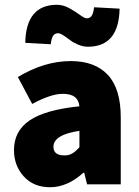

<svg xmlns="http://www.w3.org/2000/svg" viewBox="-20 -766 576 798"><path d="M38.1 -142.1Q38.1 -221.2 102.8 -265.4Q167.5 -309.6 310.1 -324.2Q307.1 -351.1 290.3 -363.5Q273.4 -376 240.2 -376Q191.9 -376 113.8 -334L54.2 -445.8Q164.6 -512.2 273.9 -512.2Q374.5 -512.2 428.2 -454.8Q481.9 -397.5 481.9 -277.8V0H341.8L330.1 -47.9H326.2Q259.8 12.2 188 12.2Q119.6 12.2 78.9 -32.7Q38.1 -77.6 38.1 -142.1ZM85 -587.9Q87.9 -746.1 216.8 -746.1Q242.7 -746.1 268.1 -731.9Q293.5 -717.8 312.3 -703.9Q331.1 -689.9 340.8 -689.9Q353.5 -689.9 360.8 -700Q368.2 -710 371.1 -735.8L477.1 -730Q474.1 -571.8 345.2 -571.8Q324.7 -571.8 304.2 -580.6Q283.7 -589.4 270.3 -599.9Q256.8 -610.4 243.2 -619.1Q229.5 -627.9 221.2 -627.9Q208.5 -627.9 201.2 -617.9Q193.8 -607.9 190.9 -582ZM202.1 -155.8Q202.1 -120.1 248 -120.1Q267.1 -120.1 280.8 -128.4Q294.4 -136.7 310.1 -153.8V-222.2Q202.1 -206.1 202.1 -155.8Z"/></svg>

Font: Source Sans Pro Black
Style: Regular
Weight: 900
Designer: Paul D. Hunt
Foundry: Adobe Systems Incorporated
Version: Version 2.020;PS 2.0;hotconv 1.0.86;makeotf.lib2.5.63406